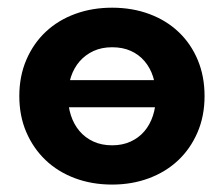

<svg xmlns="http://www.w3.org/2000/svg" viewBox="-20 -485 597 512"><path d="M464.8 -271.3H81.5V-199H464.8ZM279 7.2Q331.5 7.2 376.6 -9.5Q421.8 -26.2 454.8 -57.2Q487.8 -88.2 506.6 -131.8Q525.5 -175.3 525.5 -228.8Q525.5 -281.5 507.4 -324.9Q489.3 -368.3 456.6 -399.4Q424 -430.5 378.5 -447.5Q333 -464.5 279 -464.5Q225.8 -464.5 180.5 -447.9Q135.2 -431.3 102.2 -400.4Q69.2 -369.5 50.4 -325.8Q31.5 -282 31.5 -228.8Q31.5 -176 50 -132.9Q68.5 -89.8 101.2 -58.4Q134 -27 179.5 -9.9Q225 7.2 279 7.2ZM279 -97.5Q251 -97.5 229 -107.6Q207 -117.8 191.9 -135.6Q176.8 -153.5 169 -177.6Q161.3 -201.8 161.3 -228.8Q161.3 -256.5 169.3 -280.4Q177.3 -304.2 192.5 -321.6Q207.8 -339 229.4 -349Q251 -359 279 -359Q307 -359 328.6 -349.4Q350.2 -339.7 365.4 -322Q380.5 -304.2 388.1 -280.7Q395.7 -257.2 395.7 -228.8Q395.7 -200.3 387.7 -176.1Q379.7 -152 364.6 -134.5Q349.5 -117 327.9 -107.3Q306.3 -97.5 279 -97.5Z"/></svg>

Font: Tilda Sans VF
Style: Regular
Weight: 400
Designer: ParaType Ltd
Foundry: ParaType Ltd
Version: Version 1.010